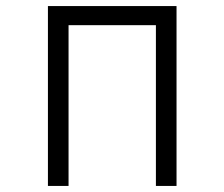

<svg xmlns="http://www.w3.org/2000/svg" viewBox="-20 -613 740 633"><path d="M138 0V-593H562V0H494V-530H206V0Z"/></svg>

Font: Martian Mono ExtraLight
Style: Regular
Weight: 200
Monospace: yes
Designer: Roman Shamin
Foundry: Evil Martians
Version: Version 1.000; ttfautohint (v1.8.4.7-5d5b)